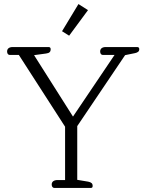

<svg xmlns="http://www.w3.org/2000/svg" viewBox="-20 -927 721 947"><path d="M321 -751 414 -877 367 -907 286 -773ZM248 0H428C436 0 437 -5 437 -11C437 -21 431 -28 415 -31L361 -40V-305L597 -655L646 -665C660 -668 667 -674 667 -684C667 -689 665 -695 657 -695H502C484 -695 474 -687 474 -673C474 -663 479 -656 487 -656H545L340 -352L148 -655L207 -663C224 -665 230 -672 230 -684C230 -689 228 -695 220 -695H43C25 -695 15 -687 15 -673C15 -663 20 -656 28 -656H73L301 -302V-39H264C246 -39 235 -31 235 -17C235 -7 240 0 248 0Z"/></svg>

Font: Maitree Light
Style: Regular
Weight: 300
Designer: CadsonDemak Team
Foundry: CadsonDemak
Version: Version 1.000;PS 001.000;hotconv 1.0.88;makeotf.lib2.5.64775